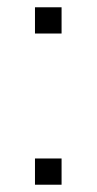

<svg xmlns="http://www.w3.org/2000/svg" viewBox="-20 -507 265 527"><path d="M76 -415V-487H149V-415ZM76 0V-72H149V0Z"/></svg>

Font: Nunito Sans 10pt ExtraLight
Style: Regular
Weight: 250
Designer: Vernon Adams
Foundry: Vernon Adams
Version: Version 3.101;gftools[0.9.27]